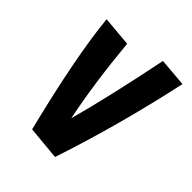

<svg xmlns="http://www.w3.org/2000/svg" viewBox="-156 -586 687 687"><g transform="rotate(45 188.0 -242.0)"><path d="M238 16 110 4Q36 -294 20 -463L134 -453Q151 -269 181 -123Q222 -273 268 -500L376 -491Q319 -228 238 16Z"/></g></svg>

Font: Boogaloo
Style: Regular
Weight: 400
Designer: John Vargas Beltran
Foundry: John Vargas Beltran
Version: Version 1.002